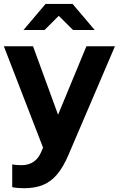

<svg xmlns="http://www.w3.org/2000/svg" viewBox="-20 -761 617 996"><path d="M104.7 215.4Q87.2 215.4 70.7 213.9Q54.3 212.4 43.4 209.7V91.9Q62.6 95.9 91.2 95.9Q165.7 95.9 194.7 25.1L203.3 4.7L0 -521H151.4L281.2 -165.8L428.3 -521H576.3L335.6 41.5Q308.8 104.5 277 142.8Q245.1 181 203.5 198.2Q161.9 215.4 104.7 215.4ZM358.8 -605.3 284.8 -678.9 211.1 -605.3H101.7L216.4 -740.6H356.5L471.3 -605.3Z"/></svg>

Font: Red Hat Display VF
Style: Regular
Weight: 300
Designer: Pentagram, MCKL
Foundry: Pentagram, MCKL
Version: Version 1.023